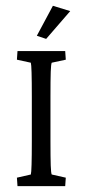

<svg xmlns="http://www.w3.org/2000/svg" viewBox="-20 -634 295 654"><path d="M39.6 0 37.6 -28.8 85 -39.6Q88.4 -50.3 88.4 -154.8V-304.2Q88.4 -410.6 85 -420.4L37.6 -430.7L39.6 -460H202.1L204.1 -430.7L156.2 -420.4Q153.8 -416 152.8 -389.4Q151.9 -362.8 151.9 -304.2V-154.8Q151.9 -97.2 152.8 -70.6Q153.8 -43.9 156.2 -39.6L204.1 -28.8L202.1 0ZM137.2 -501.5 105.5 -512.2 160.2 -614.3 219.2 -596.2Z"/></svg>

Font: Lateef Light
Style: Regular
Weight: 300
Designer: SIL International
Foundry: SIL International
Version: Version 4.200